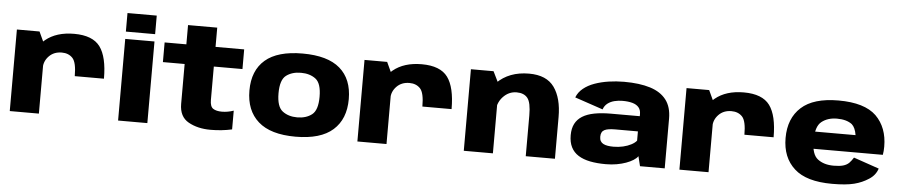

<svg xmlns="http://www.w3.org/2000/svg" viewBox="-44 -1078 6490 1386"><g transform="rotate(5 3201.0 -385.0)"><path d="M493.5 -292H705Q705 -450 651.2 -523Q597.5 -596 463 -596Q334.5 -596 256 -531.5Q177.5 -467 177.5 -383.5L258 -331.5Q258 -380.5 293.5 -417Q329 -453.5 386 -453.5Q435 -453.5 464.2 -422.5Q493.5 -391.5 493.5 -292ZM48 0H259V-489.5L212 -591H48Z M833 0H1045V-591.5H833ZM833 -779V-644.5H1045V-779Z M1502.5 8.5Q1584.5 8.5 1658.5 -8V-144Q1616 -129 1573.5 -129Q1533 -129 1510.2 -143.8Q1487.5 -158.5 1487.5 -206.5V-448.5H1695V-591H1487.5V-730.5H1276V-591H1118.5V-448.5H1276V-159.5Q1276 -66.5 1343 -29Q1410 8.5 1502.5 8.5Z M2118.5 4.5Q2300 4.5 2389.2 -74.8Q2478.5 -154 2478.5 -299Q2478.5 -444 2389.2 -521Q2300 -598 2118.5 -598Q1937.5 -598 1848 -521Q1758.5 -444 1758.5 -299Q1758.5 -154 1848 -74.8Q1937.5 4.5 2118.5 4.5ZM2118.5 -135.5Q2054.5 -135.5 2012 -168Q1969.5 -200.5 1969.5 -297.5Q1969.5 -395 2012 -426.8Q2054.5 -458.5 2118.5 -458.5Q2183 -458.5 2225 -426.8Q2267 -395 2267 -297.5Q2267 -200.5 2225 -168Q2183 -135.5 2118.5 -135.5Z M3012.5 -292H3224Q3224 -450 3170.2 -523Q3116.5 -596 2982 -596Q2853.5 -596 2775 -531.5Q2696.5 -467 2696.5 -383.5L2777 -331.5Q2777 -380.5 2812.5 -417Q2848 -453.5 2905 -453.5Q2954 -453.5 2983.2 -422.5Q3012.5 -391.5 3012.5 -292ZM2567 0H2778V-489.5L2731 -591H2567Z M3338 0H3549V-495L3502 -591H3338ZM3787 0H3998.5V-302.5Q3998.5 -439 3942.5 -517.5Q3886.5 -596 3759.5 -596Q3615 -596 3526.8 -507.8Q3438.5 -419.5 3438.5 -341.5L3541 -292.5Q3541 -363.5 3582.8 -408.5Q3624.5 -453.5 3682 -453.5Q3735 -453.5 3761 -421.2Q3787 -389 3787 -295.5Z M4367.5 7Q4409 7 4446 0.5Q4483 -6 4513.2 -17Q4543.5 -28 4565.2 -41.8Q4587 -55.5 4597.5 -71L4615 0H4794V-360.5Q4794 -444.5 4754.2 -496.5Q4714.5 -548.5 4637.5 -572.8Q4560.5 -597 4447.5 -597Q4391 -597 4336.2 -588.8Q4281.5 -580.5 4234.8 -563.8Q4188 -547 4154.2 -519.5Q4120.5 -492 4106 -454L4310 -385Q4319.5 -412.5 4340.8 -428.8Q4362 -445 4390.2 -452Q4418.5 -459 4448.5 -459Q4490 -459 4519.8 -450.8Q4549.5 -442.5 4565.8 -424Q4582 -405.5 4582 -375V-359.5H4372.5Q4304.5 -359.5 4252.8 -349.5Q4201 -339.5 4166.5 -318Q4132 -296.5 4114.5 -262.5Q4097 -228.5 4097 -179.5Q4097 -128.5 4115 -92.8Q4133 -57 4168 -35Q4203 -13 4253 -3Q4303 7 4367.5 7ZM4411.5 -123.5Q4389 -123.5 4370.2 -126.5Q4351.5 -129.5 4338 -136.5Q4324.5 -143.5 4317.5 -155.8Q4310.5 -168 4310.5 -187Q4310.5 -206 4317 -218.2Q4323.5 -230.5 4336.5 -237Q4349.5 -243.5 4368.8 -246.2Q4388 -249 4412.5 -249H4578V-182Q4565.5 -166 4540 -152.5Q4514.5 -139 4481.2 -131.2Q4448 -123.5 4411.5 -123.5Z M5346 -292H5557.5Q5557.5 -450 5503.8 -523Q5450 -596 5315.5 -596Q5187 -596 5108.5 -531.5Q5030 -467 5030 -383.5L5110.5 -331.5Q5110.5 -380.5 5146 -417Q5181.5 -453.5 5238.5 -453.5Q5287.5 -453.5 5316.8 -422.5Q5346 -391.5 5346 -292ZM4900.5 0H5111.5V-489.5L5064.5 -591H4900.5Z M6007 6V-125.5Q5936 -125.5 5891.5 -159.5Q5847 -192.5 5847 -294Q5847 -396.5 5891 -431Q5935 -466 6002.5 -466Q6071.5 -466 6111 -436Q6137 -413 6145.5 -359H5828.5V-234.5H6354Q6359 -261 6359 -294.5Q6359 -432.5 6275.5 -515.5Q6190.5 -597.5 6002 -597.5Q5820.5 -597.5 5732.5 -517.5Q5644 -437.5 5644 -295Q5644 -153.5 5733 -73.5Q5820 6 6007 6ZM6007 -125.5V6Q6108 6 6166.5 -9Q6224 -23.5 6271 -54.5Q6317.5 -84 6333 -133L6148.5 -196.5Q6134 -173 6118 -156.5Q6101.5 -140.5 6075.5 -133Q6049.5 -125.5 6007 -125.5Z"/></g></svg>

Font: Anybody SemiExpanded ExtraBold
Style: Regular
Weight: 800
Width: 6
Version: Version 1.113;gftools[0.9.25]